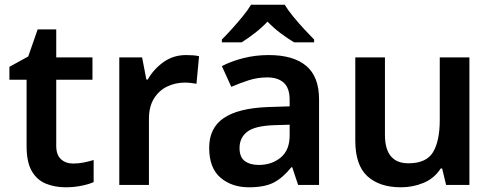

<svg xmlns="http://www.w3.org/2000/svg" viewBox="-20 -786 2095 816"><path d="M291 -91Q314 -91 336.5 -95.5Q359 -100 378 -106V-12Q358 -3 326 3.5Q294 10 259 10Q213 10 175 -5.5Q137 -21 115 -59Q93 -97 93 -165V-447H20V-502L100 -546L140 -661H219V-542H373V-447H219V-166Q219 -128 239 -109.5Q259 -91 291 -91Z M771 -552Q784 -552 799.5 -551Q815 -550 826 -547L815 -430Q805 -432 791 -433.5Q777 -435 766 -435Q726 -435 691 -418.5Q656 -402 634.5 -367.5Q613 -333 613 -281V0H487V-542H584L602 -448H608Q632 -491 674 -521.5Q716 -552 771 -552Z M1122 -552Q1227 -552 1281.5 -506Q1336 -460 1336 -364V0H1247L1222 -75H1218Q1183 -31 1144 -10.5Q1105 10 1038 10Q965 10 917 -31Q869 -72 869 -158Q869 -242 930.5 -284Q992 -326 1117 -331L1211 -334V-361Q1211 -412 1186 -434.5Q1161 -457 1116 -457Q1075 -457 1037.5 -445Q1000 -433 963 -417L923 -505Q963 -526 1014.5 -539Q1066 -552 1122 -552ZM1145 -254Q1062 -251 1030 -225.5Q998 -200 998 -157Q998 -118 1020.5 -101.5Q1043 -85 1080 -85Q1135 -85 1173 -116.5Q1211 -148 1211 -210V-256ZM1190 -766Q1203 -744 1225.5 -716.5Q1248 -689 1272 -663Q1296 -637 1315 -618V-606H1230Q1203 -622 1173 -644.5Q1143 -667 1117 -694Q1091 -667 1062.5 -645Q1034 -623 1007 -606H923V-618Q942 -637 965.5 -663Q989 -689 1011.5 -716.5Q1034 -744 1047 -766Z M1975 -542V0H1876L1859 -70H1853Q1826 -28 1780.5 -9Q1735 10 1684 10Q1593 10 1541.5 -37Q1490 -84 1490 -188V-542H1616V-213Q1616 -92 1716 -92Q1792 -92 1820.5 -139.5Q1849 -187 1849 -277V-542Z"/></svg>

Font: Noto Sans Tamil SemiBold
Style: Regular
Weight: 600
Designer: Jelle Bosma - Monotype Design Team
Foundry: Monotype Imaging Inc.
Version: Version 2.004; ttfautohint (v1.8.4.7-5d5b)